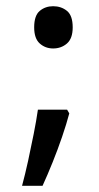

<svg xmlns="http://www.w3.org/2000/svg" viewBox="-20 -472 320 618"><path d="M196 -119 203 -107Q194 -73 180 -32Q166 9 149.5 50Q133 91 117 126H51Q61 89 70.5 45.5Q80 2 88.5 -41Q97 -84 102 -119ZM90 -384Q90 -422 108 -437Q126 -452 151 -452Q177 -452 195.5 -437Q214 -422 214 -384Q214 -348 195.5 -332Q177 -316 151 -316Q126 -316 108 -332Q90 -348 90 -384Z"/></svg>

Font: kannada115
Style: Book
Weight: 400
Designer: Jelle Bosma - Monotype Design Team
Foundry: Monotype Imaging Inc.
Version: Version 2.003